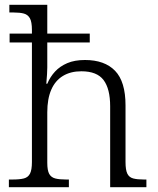

<svg xmlns="http://www.w3.org/2000/svg" viewBox="-20 -780 657 800"><path d="M17 0V-32H32Q62 -32 79.5 -36.5Q97 -41 105 -56.5Q113 -72 113 -105V-603H20V-640H113V-655Q113 -689 104.5 -704Q96 -719 79.5 -723.5Q63 -728 36 -728H19V-760H177V-640H354V-603H177V-499Q177 -486 176 -471Q175 -456 174 -445Q173 -434 173 -431H177Q189 -460 209.5 -482Q230 -504 260.5 -517Q291 -530 334 -530Q416 -530 459.5 -485Q503 -440 503 -341V-105Q503 -72 510.5 -56.5Q518 -41 535 -36.5Q552 -32 579 -32H590V0H439V-337Q439 -410 411.5 -446.5Q384 -483 319 -483Q274 -483 242 -463.5Q210 -444 193.5 -406Q177 -368 177 -312V-102Q177 -70 185 -55.5Q193 -41 210 -36.5Q227 -32 255 -32H267V0Z"/></svg>

Font: Noto Serif Khmer Light
Style: Regular
Weight: 300
Version: Version 2.003